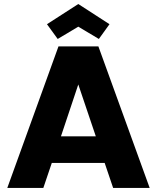

<svg xmlns="http://www.w3.org/2000/svg" viewBox="-20 -932 777 952"><path d="M16.1 0 270 -702.1H467.8L722.2 0H541L499 -124H236.8L194.8 0ZM212.9 -812 368.2 -912.1 522.9 -812 470.2 -738.8 368.2 -799.8 266.1 -738.8ZM282.2 -255.9H455.1L368.2 -513.2Z"/></svg>

Font: PoppinsZ
Style: Bold
Weight: 700
Designer: Ninad Kale (Devanagari), Jonny Pinhorn (Latin)
Foundry: Indian Type Foundry
Version: Version 3.002;FEAKit 1.0